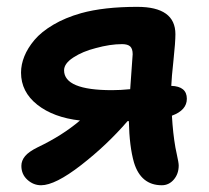

<svg xmlns="http://www.w3.org/2000/svg" viewBox="-20 -509 617 566"><path d="M101.1 37.1Q78.6 37.1 60.8 21Q43 4.9 43 -20Q43 -35.6 54 -48.8Q64.9 -62 91.8 -75.2Q163.6 -109.4 215.8 -153.8Q137.7 -162.6 89.8 -200.4Q42 -238.3 42 -294.9Q42 -318.8 51.8 -343Q61.5 -367.2 81.5 -391.1Q101.6 -415 137 -436Q172.4 -457 219.2 -470.2Q286.1 -488.8 384.8 -488.8Q497.1 -488.8 497.1 -408.2Q497.1 -384.8 491.5 -332.3Q485.8 -279.8 484.9 -255.9Q530.8 -254.4 530.8 -217.8Q530.8 -184.1 486.8 -168Q489.7 -116.2 497.1 -74.2Q498.5 -66.9 501.2 -54.2Q503.9 -41.5 505.4 -33.4Q506.8 -25.4 506.8 -21Q506.8 3.4 492.4 20.3Q478 37.1 457 37.1Q395.5 37.1 375 -29.8Q361.3 -77.6 359.9 -151.9H355H356Q295.4 -81.5 219 -22.2Q142.6 37.1 101.1 37.1ZM168.9 -301.8Q168.9 -243.2 310.1 -243.2Q335 -243.2 363.8 -246.1Q371.1 -343.8 371.1 -349.1Q371.1 -365.2 363.8 -372.1Q356.4 -378.9 339.8 -378.9Q304.7 -378.9 262.2 -367.2Q223.6 -357.4 196.3 -339.6Q168.9 -321.8 168.9 -301.8Z"/></svg>

Font: Shantell Sans Bouncy
Style: Regular
Weight: 600
Designer: Stephen Nixon, Anya Danilova, Shantell Martin
Foundry: Arrow Type
Version: Version 1.006;[9816181b4]